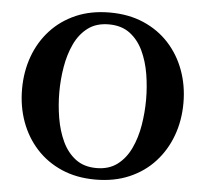

<svg xmlns="http://www.w3.org/2000/svg" viewBox="-54 -829 958 896"><g transform="rotate(5 425.0 -381.0)"><path d="M425 10.5Q336.5 10.5 266.8 -19.8Q197 -50 148 -103.8Q99 -157.5 73.2 -228.5Q47.5 -299.5 47.5 -381Q47.5 -462.5 73.2 -533.5Q99 -604.5 148 -658Q197 -711.5 266.8 -741.8Q336.5 -772 425 -772Q513.5 -772 583.5 -741.8Q653.5 -711.5 702.5 -658Q751.5 -604.5 777.5 -533.5Q803.5 -462.5 803.5 -381Q803.5 -299.5 777.5 -228.5Q751.5 -157.5 702.5 -103.8Q653.5 -50 583.5 -19.8Q513.5 10.5 425 10.5ZM425 -43.5Q483.5 -43.5 522.8 -73.2Q562 -103 585.2 -152.2Q608.5 -201.5 618.5 -261.5Q628.5 -321.5 628.5 -382Q628.5 -441.5 618.8 -500.8Q609 -560 586 -608.8Q563 -657.5 523.8 -687Q484.5 -716.5 425 -716.5Q366.5 -716.5 327.2 -687Q288 -657.5 265 -608.5Q242 -559.5 232 -500.2Q222 -441 222 -381Q222 -321 232 -261.2Q242 -201.5 265 -152.2Q288 -103 327.2 -73.2Q366.5 -43.5 425 -43.5Z"/></g></svg>

Font: Libre Caslon Text SemiBold
Style: Regular
Weight: 600
Designer: Pablo Impallari, Rodrigo Fuenzalida, Katja Schimmel
Foundry: Pablo Impallari, Rodrigo Fuenzalida
Version: Version 2.000